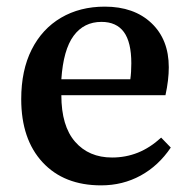

<svg xmlns="http://www.w3.org/2000/svg" viewBox="-20 -545 570 579"><path d="M285 14Q173 14 108.5 -55.5Q44 -125 44 -246Q44 -333 75.5 -395.5Q107 -458 164 -491.5Q221 -525 296 -525Q384 -525 436.5 -475.5Q489 -426 489 -342Q489 -304 479 -258H165Q165 -165 206.5 -117.5Q248 -70 318 -70Q359 -70 395.5 -84.5Q432 -99 466 -130L495 -100Q458 -45 404 -15.5Q350 14 285 14ZM165 -306H373Q376 -327 376 -354Q376 -418 353.5 -448.5Q331 -479 286 -479Q233 -479 202 -437Q171 -395 165 -306Z"/></svg>

Font: Literata 36pt Medium
Style: Regular
Weight: 500
Designer: Latin by Veronika Burian and Jose Scaglione. Greek by Irene Vlachou. Cyrillic by Vera Evstafieva.
Foundry: TypeTogether
Version: Version 3.002